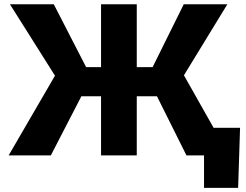

<svg xmlns="http://www.w3.org/2000/svg" viewBox="-20 -748 1186 924"><path d="M638.2 -727.5V0H466.3V-727.5ZM21.5 0 244.6 -383.8 27.8 -727.5H238.8L394.5 -424.8H714.4L864.3 -727.5H1074.2L865.2 -385.7L1083 0H877.4L735.4 -284.7H371.6L224.6 0ZM961.9 156.2V0H917.5V-132.8H1135.3L1126 156.2Z"/></svg>

Font: Inter 16pt ExtraBold
Style: Regular
Weight: 800
Version: Version 4.001;git-66647c0bb